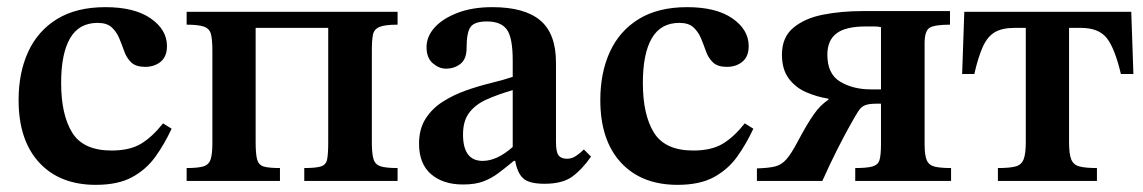

<svg xmlns="http://www.w3.org/2000/svg" viewBox="-20 -506 3197 537"><path d="M436 -161 460 -146Q440 -103 414.5 -67.5Q389 -32 349.5 -10.5Q310 11 248 11Q147 11 89.5 -51.5Q32 -114 32 -226Q32 -303 59 -361.5Q86 -420 140 -453Q194 -486 275 -486Q356 -486 401.5 -454.5Q447 -423 447 -377Q447 -348 429.5 -333.5Q412 -319 386 -319Q360 -319 347 -331.5Q334 -344 327.5 -362.5Q321 -381 313.5 -399Q306 -417 292.5 -429.5Q279 -442 253 -442Q201 -442 176 -399Q151 -356 151 -274Q151 -185 182 -135Q213 -85 292 -85Q343 -85 374.5 -104Q406 -123 436 -161Z M763 0H502V-36Q533 -36 548.5 -40.5Q564 -45 569 -60Q574 -75 574 -105V-364Q574 -395 570 -410.5Q566 -426 550.5 -431.5Q535 -437 502 -437V-473H1092V-437Q1056 -437 1041 -430.5Q1026 -424 1023 -408.5Q1020 -393 1020 -364V-108Q1020 -77 1024.5 -61.5Q1029 -46 1044 -41Q1059 -36 1092 -36V0H831V-36Q863 -36 877.5 -40.5Q892 -45 895 -60.5Q898 -76 898 -108V-428H695V-108Q695 -76 699 -60.5Q703 -45 717 -40.5Q731 -36 763 -36Z M1275 10Q1219 10 1185.5 -19Q1152 -48 1152 -104Q1152 -145 1170 -173.5Q1188 -202 1217.5 -221Q1247 -240 1282 -252.5Q1317 -265 1352 -273.5Q1387 -282 1414 -291V-337Q1414 -401 1397.5 -423.5Q1381 -446 1342 -446Q1307 -446 1296 -430.5Q1285 -415 1285 -372Q1285 -341 1268 -327.5Q1251 -314 1227 -314Q1208 -314 1190.5 -329Q1173 -344 1173 -374Q1173 -404 1195.5 -429Q1218 -454 1259.5 -470Q1301 -486 1357 -486Q1447 -486 1491 -449Q1535 -412 1535 -331V-110Q1535 -80 1542.5 -71Q1550 -62 1566 -62Q1579 -62 1590.5 -69.5Q1602 -77 1613 -88L1633 -68Q1608 -32 1580.5 -12Q1553 8 1503 8Q1460 8 1443.5 -7Q1427 -22 1421 -56H1417Q1393 -36 1373.5 -21.5Q1354 -7 1331.5 1.5Q1309 10 1275 10ZM1414 -95V-254Q1373 -242 1341.5 -228Q1310 -214 1292.5 -191Q1275 -168 1275 -130Q1275 -56 1330 -56Q1370 -56 1414 -95Z M2063 -161 2087 -146Q2067 -103 2041.5 -67.5Q2016 -32 1976.5 -10.5Q1937 11 1875 11Q1774 11 1716.5 -51.5Q1659 -114 1659 -226Q1659 -303 1686 -361.5Q1713 -420 1767 -453Q1821 -486 1902 -486Q1983 -486 2028.5 -454.5Q2074 -423 2074 -377Q2074 -348 2056.5 -333.5Q2039 -319 2013 -319Q1987 -319 1974 -331.5Q1961 -344 1954.5 -362.5Q1948 -381 1940.5 -399Q1933 -417 1919.5 -429.5Q1906 -442 1880 -442Q1828 -442 1803 -399Q1778 -356 1778 -274Q1778 -185 1809 -135Q1840 -85 1919 -85Q1970 -85 2001.5 -104Q2033 -123 2063 -161Z M2280 0H2097V-35Q2130 -36 2148 -40.5Q2166 -45 2179.5 -60.5Q2193 -76 2210 -108Q2237 -159 2256 -186Q2275 -213 2297 -227V-230Q2265 -235 2235 -248Q2205 -261 2186 -286.5Q2167 -312 2167 -353Q2167 -402 2199 -428.5Q2231 -455 2282 -465Q2333 -475 2392 -475H2637V-437Q2593 -437 2579.5 -428Q2566 -419 2566 -385V-102Q2566 -72 2572 -58Q2578 -44 2594 -40Q2610 -36 2640 -36V0H2372V-36Q2405 -36 2420.5 -40.5Q2436 -45 2440 -59Q2444 -73 2444 -102V-216H2431Q2410 -216 2399 -211.5Q2388 -207 2380 -194Q2374 -185 2358 -156.5Q2342 -128 2321.5 -87.5Q2301 -47 2280 0ZM2416 -256H2444V-430Q2437 -432 2424.5 -432Q2412 -432 2401 -432Q2345 -432 2319.5 -412.5Q2294 -393 2294 -353Q2294 -299 2330 -277.5Q2366 -256 2416 -256Z M3048 0H2771V-36Q2804 -36 2820.5 -40.5Q2837 -45 2843 -60.5Q2849 -76 2849 -108V-428H2818Q2783 -428 2762.5 -416Q2742 -404 2729 -375.5Q2716 -347 2705 -299H2671L2677 -473H3144L3150 -299H3115Q3098 -371 3075.5 -399.5Q3053 -428 3003 -428H2970V-108Q2970 -76 2976 -60.5Q2982 -45 2999 -40.5Q3016 -36 3048 -36Z"/></svg>

Font: STIX Two Text SemiBold
Style: Regular
Weight: 600
Designer: Ross Mills, John Hudson & Paul Hanslow, Tiro Typeworks Ltd; with prior portions MicroPress Inc., and Coen Hoffman.
Foundry: Tiro Typeworks Ltd
Version: Version 2.13 b171